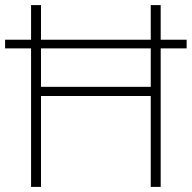

<svg xmlns="http://www.w3.org/2000/svg" viewBox="-20 -734 753 754"><path d="M102 0V-544H0V-578H102V-714H141V-578H572V-714H611V-578H713V-544H611V0H572V-357H141V0ZM141 -393H572V-544H141Z"/></svg>

Font: Noto Sans Armenian ExtraLight
Style: Regular
Weight: 250
Designer: Monotype Design Team
Foundry: Monotype Imaging Inc.
Version: Version 2.007